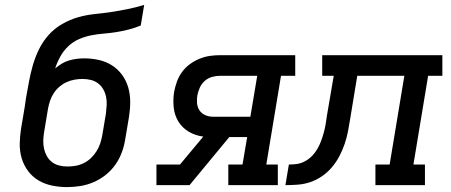

<svg xmlns="http://www.w3.org/2000/svg" viewBox="-20 -755 1840 783"><path d="M254 8Q223 8 193 2Q163 -4 137.5 -19Q112 -34 94.5 -57.5Q77 -81 68.5 -109.5Q60 -138 60.5 -169Q61 -200 66 -231L81 -320Q82 -329 83.5 -337.5Q85 -346 86 -355Q92 -388 98 -421Q104 -454 113.5 -487.5Q123 -521 138.5 -553Q154 -585 178 -612Q202 -639 233.5 -657Q265 -675 298 -684.5Q331 -694 365 -697.5Q399 -701 433 -706Q467 -711 501 -718Q535 -725 568 -735L554 -651Q530 -641 504.5 -634.5Q479 -628 454 -624Q429 -620 403.5 -618Q378 -616 352.5 -611Q327 -606 302.5 -595.5Q278 -585 258.5 -566.5Q239 -548 226 -524.5Q213 -501 205 -476Q218 -487 232 -495.5Q246 -504 261.5 -508.5Q277 -513 292.5 -515Q308 -517 323 -517Q354 -517 383 -510.5Q412 -504 436.5 -488.5Q461 -473 478 -449.5Q495 -426 503 -398Q511 -370 511 -339.5Q511 -309 506 -278L491 -189Q487 -162 477.5 -135.5Q468 -109 451.5 -85Q435 -61 412 -42.5Q389 -24 362.5 -12.5Q336 -1 308.5 3.5Q281 8 254 8ZM255 -76Q272 -76 289 -79Q306 -82 322 -90Q338 -98 351 -110.5Q364 -123 373.5 -138Q383 -153 388.5 -169.5Q394 -186 397 -203L412 -292Q414 -309 415 -326.5Q416 -344 412.5 -360.5Q409 -377 401 -391Q393 -405 380 -415Q367 -425 350.5 -429Q334 -433 316 -433Q300 -433 283.5 -430Q267 -427 251.5 -420Q236 -413 222.5 -401.5Q209 -390 199.5 -375.5Q190 -361 184.5 -345Q179 -329 176 -313L160 -217Q157 -200 156.5 -182.5Q156 -165 159.5 -149Q163 -133 171 -118.5Q179 -104 192 -94Q205 -84 221.5 -80Q238 -76 255 -76Q255 -76 255 -76Q255 -76 255 -76Z M618 0V-84H714L809 -198Q777 -202 750.5 -217.5Q724 -233 708 -258.5Q692 -284 688.5 -316Q685 -348 690 -380Q694 -401 701.5 -422Q709 -443 722.5 -461.5Q736 -480 754.5 -493.5Q773 -507 794 -515.5Q815 -524 836 -527Q857 -530 879 -530H1184V-446H1126L1066 -84H1113V0H911V-84H969L988 -196H915L753 0ZM1001 -279 1029 -446H879Q862 -446 845.5 -441.5Q829 -437 816 -426Q803 -415 795.5 -399Q788 -383 785 -367Q782 -351 783.5 -334.5Q785 -318 793.5 -305Q802 -292 817 -285.5Q832 -279 848 -279Z M1144 0 1158 -84Q1175 -84 1192 -86.5Q1209 -89 1225 -98Q1241 -107 1253.5 -120Q1266 -133 1275 -149Q1284 -165 1290 -181.5Q1296 -198 1300.5 -214.5Q1305 -231 1308 -248Q1311 -265 1313 -282L1341 -446H1294V-530H1784V-446H1726L1666 -84H1713V0H1511V-84H1569L1629 -446H1437L1408 -270Q1404 -244 1399 -218.5Q1394 -193 1385.5 -168Q1377 -143 1364.5 -119Q1352 -95 1334.5 -74Q1317 -53 1294 -37Q1271 -21 1246 -12.5Q1221 -4 1195 -2Q1169 0 1144 0Z"/></svg>

Font: Iosevka Slab MdExObl
Style: Regular
Weight: 500
Width: 7
Italic angle: -9°
Monospace: yes
Designer: Belleve Invis
Foundry: Belleve Invis
Version: Version 11.1.1; ttfautohint (v1.8.3)